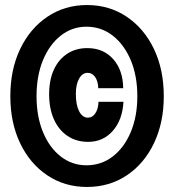

<svg xmlns="http://www.w3.org/2000/svg" viewBox="-20 -730 690 762"><path d="M330 -167Q283 -167 248 -190.5Q213 -214 194 -256.5Q175 -299 175 -356Q175 -413 194 -454Q213 -495 248 -517.5Q283 -540 330 -539Q392 -538 430 -494.5Q468 -451 469 -380H370Q369 -408 357.5 -424.5Q346 -441 328 -441Q307 -441 294 -418Q281 -395 281 -357Q281 -314 294 -288.5Q307 -263 329 -263Q347 -263 358.5 -280.5Q370 -298 371 -326H470Q466 -254 427.5 -210.5Q389 -167 330 -167ZM325 12Q237 12 168 -34Q99 -80 60 -161.5Q21 -243 21 -348Q21 -454 60 -535.5Q99 -617 168 -663.5Q237 -710 325 -710Q414 -710 483 -663.5Q552 -617 591 -535.5Q630 -454 630 -348Q630 -243 591 -161.5Q552 -80 483 -34Q414 12 325 12ZM323 -74Q382 -74 427.5 -109Q473 -144 499 -206Q525 -268 525 -348Q525 -429 499 -491Q473 -553 427.5 -588.5Q382 -624 323 -624Q266 -624 221 -588.5Q176 -553 150.5 -491Q125 -429 125 -348Q125 -268 150.5 -206Q176 -144 221 -109Q266 -74 323 -74Z"/></svg>

Font: Azeret Mono Thin Black
Style: Regular
Weight: 900
Version: Version 1.002